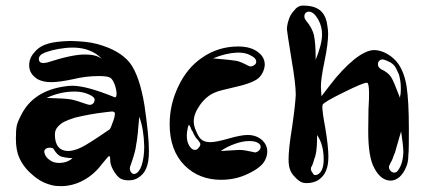

<svg xmlns="http://www.w3.org/2000/svg" viewBox="-20 -712 1505 678"><path d="M323.2 -556.6C297.9 -563.5 266.6 -566.4 228.5 -567.4C195.3 -566.4 169.9 -563.5 152.3 -558.6C130.9 -552.7 114.3 -543 101.6 -527.3C88.9 -513.7 83 -498 83 -481.4C83 -460.9 92.8 -445.3 112.3 -432.6C125 -425.8 140.6 -421.9 161.1 -421.9C181.6 -421.9 207 -425.8 239.3 -432.6C267.6 -439.5 296.9 -443.4 329.1 -443.4C349.6 -443.4 363.3 -441.4 369.1 -437.5C375 -434.6 379.9 -425.8 384.8 -414.1C389.6 -400.4 391.6 -389.6 391.6 -380.9C391.6 -372.1 389.6 -368.2 385.7 -368.2H384.8L383.8 -369.1C318.4 -395.5 269.5 -409.2 235.4 -409.2C226.6 -409.2 214.8 -408.2 198.2 -405.3C127.9 -392.6 80.1 -358.4 53.7 -303.7C45.9 -289.1 41 -276.4 39.1 -267.6C37.1 -257.8 36.1 -243.2 36.1 -223.6C36.1 -195.3 40 -172.9 47.9 -155.3C58.6 -131.8 74.2 -111.3 95.7 -93.8C115.2 -76.2 137.7 -64.5 161.1 -58.6C170.9 -55.7 182.6 -54.7 195.3 -54.7C222.7 -54.7 249 -61.5 274.4 -75.2C299.8 -88.9 322.3 -108.4 340.8 -133.8C355.5 -152.3 364.3 -161.1 365.2 -161.1C368.2 -161.1 369.1 -156.2 369.1 -147.5C369.1 -136.7 372.1 -126 378.9 -113.3C385.7 -100.6 392.6 -91.8 400.4 -85C408.2 -78.1 419.9 -75.2 434.6 -75.2C447.3 -75.2 458 -78.1 465.8 -83C480.5 -91.8 490.2 -102.5 496.1 -117.2C502.9 -131.8 505.9 -152.3 505.9 -179.7C505.9 -217.8 500 -271.5 490.2 -339.8C478.5 -410.2 461.9 -459 438.5 -490.2C415 -519.5 377 -542 323.2 -556.6ZM155.3 -190.4C164.1 -190.4 168.9 -188.5 169.9 -184.6C177.7 -171.9 185.5 -164.1 193.4 -160.2C201.2 -157.2 215.8 -154.3 236.3 -153.3C223.6 -142.6 208 -136.7 188.5 -136.7C175.8 -136.7 165 -139.6 156.2 -146.5C146.5 -152.3 139.6 -161.1 136.7 -172.9C135.7 -177.7 136.7 -182.6 140.6 -185.5C143.6 -188.5 148.4 -190.4 155.3 -190.4ZM471.7 -299.8C482.4 -271.5 488.3 -236.3 489.3 -195.3C489.3 -168.9 486.3 -147.5 480.5 -128.9C474.6 -111.3 466.8 -101.6 458 -98.6L456.1 -97.7H454.1C449.2 -97.7 445.3 -99.6 443.4 -103.5C439.5 -107.4 438.5 -112.3 438.5 -117.2C438.5 -121.1 439.5 -125 441.4 -128.9C452.1 -159.2 459 -182.6 460.9 -201.2C464.8 -218.8 467.8 -252 471.7 -299.8ZM357.4 -316.4C368.2 -317.4 374 -318.4 376 -318.4C382.8 -317.4 385.7 -315.4 385.7 -311.5C385.7 -302.7 382.8 -291 377 -277.3C372.1 -262.7 368.2 -254.9 365.2 -253.9C315.4 -219.7 282.2 -198.2 264.6 -190.4C248 -182.6 232.4 -178.7 219.7 -178.7C189.5 -179.7 173.8 -199.2 173.8 -237.3C173.8 -247.1 176.8 -255.9 183.6 -263.7C189.5 -270.5 197.3 -277.3 207 -282.2C216.8 -287.1 230.5 -292 246.1 -296.9C263.7 -300.8 279.3 -304.7 296.9 -307.6C312.5 -310.5 333 -313.5 357.4 -316.4ZM243.2 -388.7C261.7 -388.7 278.3 -385.7 293 -378.9C307.6 -373 314.5 -366.2 314.5 -358.4C313.5 -354.5 312.5 -351.6 311.5 -349.6C305.7 -341.8 297.9 -339.8 287.1 -343.8C259.8 -353.5 240.2 -359.4 228.5 -361.3C215.8 -363.3 188.5 -365.2 144.5 -366.2C175.8 -380.9 209 -388.7 243.2 -388.7ZM136.7 -525.4C137.7 -526.4 141.6 -527.3 150.4 -530.3C158.2 -533.2 169.9 -536.1 186.5 -539.1C203.1 -542 218.8 -543.9 234.4 -543.9H238.3C269.5 -543.9 296.9 -536.1 319.3 -521.5C329.1 -514.6 335.9 -508.8 339.8 -503.9C326.2 -514.6 306.6 -519.5 281.2 -519.5H278.3C248 -519.5 204.1 -509.8 146.5 -491.2C139.6 -490.2 134.8 -489.3 133.8 -489.3C123 -489.3 117.2 -494.1 117.2 -503.9C117.2 -512.7 124 -520.5 136.7 -525.4Z M759.8 -178.7C774.4 -189.5 791 -197.3 809.6 -204.1C828.1 -210.9 844.7 -213.9 860.4 -213.9C873 -213.9 883.8 -211.9 889.6 -208C897.5 -204.1 900.4 -199.2 900.4 -193.4C900.4 -188.5 898.4 -183.6 893.6 -179.7C888.7 -175.8 884.8 -173.8 879.9 -173.8C877.9 -173.8 877 -173.8 876 -174.8C854.5 -179.7 837.9 -182.6 826.2 -182.6C825.2 -182.6 802.7 -181.6 759.8 -178.7ZM647.5 -272.5C648.4 -269.5 650.4 -265.6 653.3 -261.7C655.3 -255.9 656.2 -252.9 657.2 -252C658.2 -251 659.2 -248 661.1 -246.1C662.1 -242.2 663.1 -240.2 663.1 -240.2C664.1 -238.3 665 -237.3 666 -235.4C667 -233.4 668 -231.4 668.9 -230.5C669.9 -228.5 670.9 -226.6 671.9 -225.6C672.9 -224.6 674.8 -222.7 674.8 -221.7C676.8 -220.7 677.7 -218.8 678.7 -217.8C684.6 -210.9 687.5 -206.1 687.5 -203.1C687.5 -199.2 685.5 -194.3 680.7 -189.5C677.7 -184.6 672.9 -182.6 668 -182.6C661.1 -182.6 654.3 -187.5 648.4 -197.3C642.6 -206.1 639.6 -218.8 639.6 -233.4C639.6 -240.2 640.6 -249 642.6 -257.8C643.6 -264.6 645.5 -269.5 647.5 -272.5ZM732.4 -505.9C762.7 -518.6 792 -525.4 819.3 -526.4C837.9 -526.4 853.5 -523.4 866.2 -515.6C878.9 -509.8 884.8 -502 884.8 -494.1C884.8 -489.3 882.8 -486.3 879.9 -483.4C871.1 -476.6 863.3 -475.6 855.5 -480.5C838.9 -489.3 825.2 -495.1 815.4 -497.1C805.7 -499 778.3 -502 732.4 -505.9ZM879.9 -535.2C864.3 -543.9 844.7 -547.9 821.3 -547.9C775.4 -547.9 732.4 -535.2 694.3 -508.8C658.2 -484.4 629.9 -450.2 609.4 -406.2C588.9 -363.3 579.1 -319.3 579.1 -273.4C579.1 -211.9 596.7 -163.1 631.8 -127.9C666 -93.8 709 -77.1 760.7 -77.1C794.9 -77.1 827.1 -84 856.4 -98.6C887.7 -113.3 907.2 -128.9 916 -146.5C920.9 -156.2 923.8 -166 923.8 -176.8C923.8 -191.4 918 -205.1 907.2 -215.8C893.6 -228.5 876 -235.4 854.5 -235.4C839.8 -235.4 817.4 -231.4 787.1 -222.7C756.8 -213.9 735.4 -210 723.6 -210C712.9 -210 703.1 -211.9 696.3 -215.8C688.5 -219.7 680.7 -229.5 674.8 -244.1C667 -259.8 664.1 -272.5 664.1 -283.2C664.1 -301.8 671.9 -321.3 686.5 -341.8C702.1 -363.3 719.7 -377.9 740.2 -385.7C747.1 -389.6 770.5 -395.5 808.6 -404.3C844.7 -412.1 869.1 -420.9 883.8 -429.7C898.4 -438.5 908.2 -452.1 913.1 -470.7C914.1 -476.6 915 -480.5 915 -483.4C915 -504.9 903.3 -522.5 879.9 -535.2Z M1099.6 -235.4C1115.2 -212.9 1123 -183.6 1123 -149.4C1123 -121.1 1116.2 -103.5 1101.6 -95.7C1099.6 -94.7 1096.7 -93.8 1093.8 -93.8C1089.8 -93.8 1085.9 -95.7 1084 -101.6C1080.1 -105.5 1079.1 -109.4 1078.1 -112.3C1078.1 -115.2 1078.1 -117.2 1078.1 -119.1C1078.1 -120.1 1079.1 -122.1 1082 -127C1084 -131.8 1086.9 -138.7 1089.8 -150.4C1093.8 -160.2 1096.7 -172.9 1097.7 -185.5C1098.6 -194.3 1099.6 -206.1 1099.6 -220.7ZM1396.5 -248C1401.4 -214.8 1404.3 -190.4 1404.3 -174.8C1403.3 -147.5 1397.5 -126 1384.8 -109.4C1381.8 -104.5 1377 -102.5 1372.1 -102.5C1367.2 -102.5 1363.3 -104.5 1359.4 -108.4C1355.5 -112.3 1353.5 -117.2 1353.5 -122.1C1353.5 -125 1354.5 -127.9 1356.4 -130.9C1358.4 -135.7 1360.4 -139.6 1363.3 -144.5C1365.2 -148.4 1367.2 -153.3 1369.1 -159.2C1371.1 -165 1373 -169.9 1375 -173.8C1376 -177.7 1377.9 -183.6 1379.9 -191.4C1381.8 -198.2 1383.8 -204.1 1384.8 -208C1385.7 -211.9 1387.7 -218.8 1390.6 -228.5C1393.6 -237.3 1395.5 -244.1 1396.5 -248ZM1330.1 -502C1331.1 -502 1334 -502 1336.9 -501C1339.8 -500 1345.7 -498 1353.5 -494.1C1360.4 -491.2 1367.2 -486.3 1373 -479.5C1377.9 -472.7 1382.8 -462.9 1388.7 -449.2C1392.6 -435.5 1395.5 -418.9 1395.5 -400.4C1395.5 -391.6 1394.5 -383.8 1394.5 -378.9C1392.6 -374 1392.6 -369.1 1392.6 -366.2C1377.9 -404.3 1368.2 -428.7 1361.3 -439.5C1354.5 -450.2 1342.8 -460 1325.2 -467.8C1318.4 -472.7 1314.5 -477.5 1314.5 -484.4C1314.5 -489.3 1315.4 -493.2 1318.4 -496.1C1321.3 -500 1325.2 -502 1330.1 -502ZM1060.5 -639.6C1056.6 -644.5 1054.7 -649.4 1054.7 -654.3C1054.7 -659.2 1056.6 -663.1 1058.6 -666C1062.5 -668.9 1065.4 -670.9 1070.3 -670.9C1083 -670.9 1094.7 -660.2 1105.5 -639.6C1113.3 -625 1117.2 -608.4 1117.2 -590.8C1117.2 -566.4 1109.4 -537.1 1094.7 -501C1094.7 -540 1092.8 -568.4 1088.9 -585.9C1085 -604.5 1075.2 -622.1 1060.5 -639.6ZM1049.8 -692.4C1039.1 -692.4 1028.3 -687.5 1019.5 -675.8C1009.8 -666 1002.9 -654.3 999 -640.6C995.1 -628.9 993.2 -617.2 993.2 -608.4C993.2 -603.5 999 -567.4 1009.8 -500C1019.5 -444.3 1024.4 -403.3 1024.4 -377C1023.4 -355.5 1019.5 -318.4 1011.7 -264.6C1002.9 -210.9 999 -172.9 999 -150.4C999 -133.8 1001 -121.1 1003.9 -114.3C1006.8 -104.5 1012.7 -95.7 1021.5 -86.9C1029.3 -78.1 1037.1 -72.3 1044.9 -68.4C1049.8 -66.4 1055.7 -65.4 1062.5 -65.4C1079.1 -65.4 1093.8 -69.3 1105.5 -77.1C1117.2 -85.9 1126 -95.7 1130.9 -108.4C1136.7 -121.1 1139.6 -137.7 1139.6 -159.2C1139.6 -183.6 1135.7 -218.8 1127.9 -264.6C1121.1 -299.8 1118.2 -324.2 1118.2 -336.9C1119.1 -337.9 1119.1 -338.9 1119.1 -339.8V-341.8C1121.1 -347.7 1145.5 -362.3 1191.4 -384.8C1238.3 -408.2 1266.6 -419.9 1275.4 -419.9H1276.4C1281.2 -418 1283.2 -405.3 1283.2 -380.9C1283.2 -372.1 1283.2 -353.5 1281.2 -326.2C1281.2 -296.9 1280.3 -274.4 1280.3 -256.8V-249C1280.3 -188.5 1287.1 -144.5 1301.8 -118.2C1317.4 -88.9 1336.9 -74.2 1359.4 -74.2C1370.1 -74.2 1379.9 -78.1 1390.6 -86.9C1400.4 -95.7 1408.2 -107.4 1414.1 -122.1C1418.9 -132.8 1421.9 -145.5 1421.9 -162.1C1423.8 -177.7 1423.8 -210 1423.8 -258.8C1423.8 -324.2 1420.9 -373 1416 -405.3C1411.1 -437.5 1401.4 -464.8 1386.7 -486.3C1377 -500 1364.3 -511.7 1347.7 -521.5C1332 -530.3 1316.4 -535.2 1301.8 -535.2C1282.2 -535.2 1258.8 -524.4 1230.5 -502C1203.1 -479.5 1173.8 -449.2 1143.6 -409.2L1115.2 -372.1L1113.3 -400.4V-409.2C1113.3 -424.8 1117.2 -454.1 1126 -496.1C1134.8 -538.1 1138.7 -570.3 1138.7 -592.8C1138.7 -604.5 1136.7 -618.2 1133.8 -634.8C1128.9 -654.3 1120.1 -668.9 1107.4 -677.7C1093.8 -687.5 1074.2 -692.4 1049.8 -692.4Z"/></svg>

Font: Puffy Slushy
Style: Regular
Weight: 400
Designer: Intuisi Creative
Foundry: Intuisi Creative
Version: Version 001.000